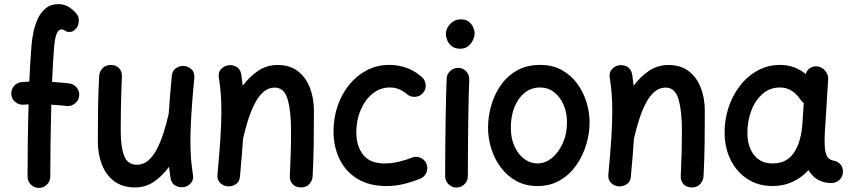

<svg xmlns="http://www.w3.org/2000/svg" viewBox="-20 -861 4164 938"><path d="M35.2 -400.9Q33.7 -423.8 48.6 -441.2Q63.5 -458.5 86.4 -460Q104.5 -461.4 123 -462.4Q125.5 -512.7 128.2 -559.1Q130.9 -605.5 134.3 -644Q136.7 -671.9 143.8 -705.8Q150.9 -739.7 165.3 -770.5Q179.7 -801.3 204.1 -821Q228.5 -840.8 265.6 -840.8Q293.5 -840.8 315.2 -827.4Q336.9 -814 352.1 -795.9Q366.2 -780.3 365 -757.8Q363.8 -735.4 352.5 -722.7Q339.8 -708 328.4 -705.8Q316.9 -703.6 305.2 -706.5Q290 -717.3 279.8 -717.3Q252 -717.3 244.6 -634.3Q241.7 -598.1 239 -554Q236.3 -509.8 234.4 -460.9Q273.9 -458.5 317.9 -453.6Q340.8 -450.7 355.2 -432.6Q369.6 -414.6 366.7 -392.1Q364.3 -369.6 345.9 -355.2Q327.6 -340.8 305.2 -343.3Q267.6 -347.7 230.5 -349.6Q228 -254.4 226.8 -161.1Q225.6 -67.9 225.6 2Q225.6 24.4 209.2 40.8Q192.9 57.1 169.9 57.1Q147.5 57.1 131.1 41Q114.7 24.9 114.7 2Q114.7 -68.4 115.7 -161.6Q116.7 -254.9 119.6 -351.1Q106.9 -350.6 94.7 -349.6Q71.8 -348.1 54.2 -363Q36.6 -377.9 35.2 -400.9Z M929.2 -480Q919.4 -375.5 914.8 -302.2Q910.2 -229 910.2 -172.9Q910.2 -126.5 913.1 -87.4Q916 -48.3 922.4 -8.8Q926.8 16.6 913.8 32Q900.9 47.4 881.8 52.2Q860.4 57.1 839.1 46.9Q817.9 36.6 813 8.8Q808.6 -19 805.7 -45.9Q773.9 -2 732.7 26.4Q691.4 54.7 640.1 54.7Q578.1 54.7 537.8 24.2Q497.6 -6.3 477.8 -57.1Q458 -107.9 458 -169.4Q458 -247.1 459 -327.1Q460 -407.2 464.4 -489.3Q465.3 -510.3 480.2 -526.9Q495.1 -543.5 521 -543.5Q548.3 -543.5 562.5 -527.1Q576.7 -510.7 575.7 -489.3Q573.7 -448.2 572.5 -408.7Q571.3 -369.1 570.6 -324.5Q569.8 -279.8 569.8 -222.2Q569.8 -143.1 586.4 -99.6Q603 -56.2 649.4 -56.2Q680.7 -56.2 704.8 -77.4Q729 -98.6 747.3 -134.3Q765.6 -169.9 779.5 -213.9Q793.5 -257.8 803.7 -303.2L804.2 -304.7Q806.6 -344.7 810.5 -390.6Q814.5 -436.5 819.3 -490.2Q821.8 -516.6 840.8 -528.8Q859.9 -541 880.9 -538.6Q900.9 -536.6 916.3 -521.7Q931.6 -506.8 929.2 -480Z M1042.5 -9.3Q1052.2 -113.8 1056.9 -187Q1061.5 -260.3 1061.5 -315.9Q1061.5 -362.8 1058.6 -401.9Q1055.7 -440.9 1049.3 -480.5Q1044.9 -505.9 1058.1 -521.2Q1071.3 -536.6 1089.8 -541Q1111.3 -546.4 1132.6 -535.9Q1153.8 -525.4 1158.7 -497.6Q1163.1 -469.2 1166 -442.4Q1198.7 -486.3 1241 -514.9Q1283.2 -543.5 1335.9 -543.5Q1396 -543.5 1435.3 -513.2Q1474.6 -482.9 1494.1 -431.9Q1513.7 -380.9 1513.7 -319.3Q1513.7 -241.7 1512.7 -161.6Q1511.7 -81.5 1507.3 0.5Q1506.3 21 1491.5 37.8Q1476.6 54.7 1450.7 54.7Q1423.8 54.7 1409.4 38.3Q1395 22 1396 0.5Q1398.9 -61.5 1400.4 -115.5Q1401.9 -169.4 1401.9 -220.7Q1401.9 -318.4 1385.3 -375.7Q1368.7 -433.1 1322.3 -433.1Q1291 -433.1 1266.8 -411.9Q1242.7 -390.6 1224.4 -354.7Q1206.1 -318.8 1192.1 -275.1Q1178.2 -231.4 1168 -186L1167.5 -184.6Q1165 -144.5 1161.1 -98.6Q1157.2 -52.7 1152.3 1.5Q1150.4 27.8 1131.3 39.6Q1112.3 51.3 1090.8 49.3Q1070.8 47.4 1055.4 32.5Q1040 17.6 1042.5 -9.3Z M2046.4 -406.7Q2031.7 -389.6 2008.5 -387.9Q1985.4 -386.2 1968.3 -400.9Q1930.7 -433.6 1885.3 -433.6Q1836.4 -433.6 1799.3 -402.8Q1762.2 -372.1 1741.5 -322.3Q1720.7 -272.5 1720.7 -214.4Q1720.7 -147.9 1753.9 -105.2Q1787.1 -62.5 1858.9 -62.5Q1892.6 -62.5 1929 -71Q1965.3 -79.6 1996.1 -92.3Q2018.1 -99.1 2038.6 -88.1Q2059.1 -77.1 2065.4 -55.2Q2071.8 -33.2 2060.8 -13.2Q2049.8 6.8 2028.3 13.7Q1985.8 30.3 1947.5 39.1Q1909.2 47.9 1867.7 47.9Q1784.7 47.9 1726.8 12.9Q1668.9 -22 1639.2 -82.8Q1609.4 -143.6 1609.4 -220.7Q1609.4 -284.7 1629.2 -342.8Q1648.9 -400.9 1685.3 -446Q1721.7 -491.2 1771.7 -517.6Q1821.8 -543.9 1882.3 -543.9Q1928.2 -543.9 1968 -528.8Q2007.8 -513.7 2040.5 -484.9Q2057.6 -470.2 2059.6 -447Q2061.5 -423.8 2046.4 -406.7Z M2158.2 -694.8Q2158.2 -722.2 2179.7 -744.4Q2201.2 -766.6 2231.4 -766.6Q2255.9 -766.6 2270.8 -754.6Q2285.6 -742.7 2292.2 -726.8Q2298.8 -710.9 2298.8 -698.2Q2298.8 -683.1 2290.8 -665.5Q2282.7 -647.9 2267.3 -635.5Q2252 -623 2229 -623Q2202.1 -623 2186.5 -635.7Q2170.9 -648.4 2164.6 -665.3Q2158.2 -682.1 2158.2 -694.8ZM2219.7 -529.3Q2242.7 -528.8 2258.1 -511.7Q2273.4 -494.6 2272.5 -471.7Q2271 -438 2269.8 -389.6Q2268.6 -341.3 2267.8 -286.6Q2267.1 -231.9 2266.6 -177.7Q2266.1 -123.5 2265.9 -77.1Q2265.6 -30.8 2265.6 0Q2265.6 22.5 2249.3 38.8Q2232.9 55.2 2210 55.2Q2187.5 55.2 2171.1 38.8Q2154.8 22.5 2154.8 0Q2154.8 -30.8 2155 -77.4Q2155.3 -124 2155.8 -178.5Q2156.2 -232.9 2157.2 -288.1Q2158.2 -343.3 2159.4 -392.3Q2160.6 -441.4 2162.1 -476.6Q2163.1 -499.5 2180.2 -514.9Q2197.3 -530.3 2219.7 -529.3Z M2618.7 -543.9Q2679.7 -543.9 2725.1 -518.6Q2770.5 -493.2 2800.5 -451.7Q2830.6 -410.2 2845.5 -360.6Q2860.4 -311 2860.4 -262.7Q2860.4 -209.5 2844 -154.8Q2827.6 -100.1 2795.7 -54.2Q2763.7 -8.3 2716.1 19.8Q2668.5 47.9 2605.5 47.9Q2547.4 47.9 2502.4 23.2Q2457.5 -1.5 2426.8 -42.7Q2396 -84 2380.1 -134.8Q2364.3 -185.5 2364.3 -237.3Q2364.3 -290 2379.4 -344.2Q2394.5 -398.4 2425.8 -443.6Q2457 -488.8 2505.1 -516.4Q2553.2 -543.9 2618.7 -543.9ZM2618.7 -433.6Q2575.7 -433.6 2543.5 -408Q2511.2 -382.3 2493.4 -338.1Q2475.6 -293.9 2475.6 -237.3Q2475.6 -185.5 2493.4 -146.2Q2511.2 -106.9 2541 -84.7Q2570.8 -62.5 2605.5 -62.5Q2644 -62.5 2676.8 -89.6Q2709.5 -116.7 2729.7 -162.1Q2750 -207.5 2750 -262.7Q2750 -310.5 2733.2 -349.4Q2716.3 -388.2 2686.8 -410.9Q2657.2 -433.6 2618.7 -433.6Z M2952.1 -9.3Q2961.9 -113.8 2966.6 -187Q2971.2 -260.3 2971.2 -315.9Q2971.2 -362.8 2968.3 -401.9Q2965.3 -440.9 2959 -480.5Q2954.6 -505.9 2967.8 -521.2Q2981 -536.6 2999.5 -541Q3021 -546.4 3042.2 -535.9Q3063.5 -525.4 3068.4 -497.6Q3072.8 -469.2 3075.7 -442.4Q3108.4 -486.3 3150.6 -514.9Q3192.9 -543.5 3245.6 -543.5Q3305.7 -543.5 3345 -513.2Q3384.3 -482.9 3403.8 -431.9Q3423.3 -380.9 3423.3 -319.3Q3423.3 -241.7 3422.4 -161.6Q3421.4 -81.5 3417 0.5Q3416 21 3401.1 37.8Q3386.2 54.7 3360.4 54.7Q3333.5 54.7 3319.1 38.3Q3304.7 22 3305.7 0.5Q3308.6 -61.5 3310.1 -115.5Q3311.5 -169.4 3311.5 -220.7Q3311.5 -318.4 3294.9 -375.7Q3278.3 -433.1 3231.9 -433.1Q3200.7 -433.1 3176.5 -411.9Q3152.3 -390.6 3134 -354.7Q3115.7 -318.8 3101.8 -275.1Q3087.9 -231.4 3077.6 -186L3077.1 -184.6Q3074.7 -144.5 3070.8 -98.6Q3066.9 -52.7 3062 1.5Q3060.1 27.8 3041 39.6Q3022 51.3 3000.5 49.3Q2980.5 47.4 2965.1 32.5Q2949.7 17.6 2952.1 -9.3Z M4042.5 33.2Q4002.4 33.2 3974.6 16.4Q3946.8 -0.5 3929.7 -29.8Q3896.5 6.8 3852.1 27.3Q3807.6 47.9 3754.4 47.9Q3685.1 47.9 3632.6 14.2Q3580.1 -19.5 3550.5 -77.9Q3521 -136.2 3520 -209Q3519 -273.4 3538.3 -333.3Q3557.6 -393.1 3594 -440.7Q3630.4 -488.3 3680.7 -516.1Q3731 -543.9 3791.5 -543.9Q3827.6 -543.9 3858.4 -532.5Q3889.2 -521 3916.5 -499.5Q3921.4 -518.1 3937.5 -528.6Q3953.6 -539.1 3973.6 -536.6Q3996.6 -533.2 4012 -514.6Q4027.3 -496.1 4025.9 -474.1L4011.7 -245.6Q4011.2 -236.3 4010.3 -227.1Q4008.8 -206.5 4008.5 -182.6Q4008.3 -158.7 4009.3 -143.6Q4010.7 -117.7 4020.3 -98.1Q4029.8 -78.6 4059.6 -74.7Q4073.7 -69.8 4085.9 -58.1Q4098.1 -46.4 4098.1 -22Q4098.6 0.5 4082 16.8Q4065.4 33.2 4042.5 33.2ZM3755.4 -62.5Q3820.8 -62.5 3856 -111.3Q3891.1 -160.2 3898.9 -243.7Q3899.4 -247.6 3899.4 -251Q3899.4 -253.9 3899.9 -256.3Q3900.4 -258.8 3900.4 -261.2L3906.7 -357.9Q3896 -365.2 3889.6 -376Q3872.1 -402.3 3847.2 -418Q3822.3 -433.6 3790.5 -433.6Q3740.2 -433.6 3704.1 -401.1Q3668 -368.7 3649.2 -316.9Q3630.4 -265.1 3631.3 -207.5Q3632.8 -142.1 3664.8 -102.3Q3696.8 -62.5 3755.4 -62.5Z"/></svg>

Font: Mikhak SemiBold
Style: Regular
Weight: 600
Designer: Amin Abedi
Version: Version 3.3